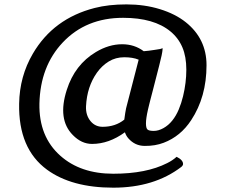

<svg xmlns="http://www.w3.org/2000/svg" viewBox="-20 -784 1040 887"><path d="M795.9 -59.6Q825.7 -44.9 825.7 -26.4Q825.7 -19.5 817.4 -12.7Q691.9 83 503.4 83Q311 83 197.3 0Q64.5 -97.2 68.4 -304.7Q70.3 -431.2 131.8 -536.1Q226.6 -698.2 417 -747.1Q481 -763.7 564.2 -763.7Q647.5 -763.7 718.8 -741.7Q790 -719.7 837.9 -681.6Q934.1 -605 934.1 -482.9Q934.1 -336.4 863.3 -229Q814.5 -154.3 736.3 -124.5Q696.8 -109.4 648.9 -109.9Q603.5 -109.9 572.8 -145Q562.5 -156.7 557.1 -172.9Q482.9 -119.1 405.3 -119.1Q356.4 -119.1 316.4 -160.2Q244.6 -232.4 288.6 -369.1Q325.7 -485.4 422.9 -543.5Q482.9 -579.6 544.4 -579.6Q601.1 -579.6 644 -547.4Q653.8 -548.3 668 -549.8L695.3 -553.7Q726.1 -557.6 728.8 -561Q731.4 -564.5 731 -555.4Q730.5 -546.4 726.6 -527.6Q722.7 -508.8 715.8 -482.4L687 -370.1Q679.2 -341.3 675.3 -325.2Q671.4 -309.1 669.2 -301Q667 -293 663.6 -277.8Q654.3 -236.8 654.3 -214.4Q654.3 -191.9 661.6 -185.5Q668.9 -179.2 690.4 -179.2Q711.9 -179.2 735.1 -192.1Q758.3 -205.1 775.9 -227.1Q793.5 -249 805.7 -278.1Q817.9 -307.1 825.7 -339.4Q840.8 -401.9 840.8 -462.2Q840.8 -522.5 822.5 -565.4Q804.2 -608.4 767.6 -638.7Q691.4 -701.7 548.8 -701.7Q377 -701.7 269.5 -587.4Q166 -477.5 162.1 -305.2Q159.2 -152.8 258.8 -64.5Q352.1 18.6 503.4 18.6Q655.8 18.6 752 -30.3Q776.9 -42.5 795.9 -59.6ZM620.6 -508.3Q593.8 -519.5 554 -519.5Q514.2 -519.5 482.4 -500Q450.7 -480.5 427.7 -448.2Q381.8 -383.3 377.4 -293Q375.5 -251.5 398.9 -223.6Q420.4 -198.2 454.1 -198.2Q513.2 -198.2 554.2 -231.4Q556.2 -249 558.6 -262.2L562.5 -283.7Z"/></svg>

Font: HeadlandOne
Style: Regular
Weight: 400
Designer: Gary Lonergan
Foundry: Sorkin Type Co.
Version: Version 1.002